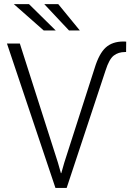

<svg xmlns="http://www.w3.org/2000/svg" viewBox="-20 -925 656 945"><path d="M265.1 -124.5 279.8 -72.8H281.7L296.4 -124.5L445.8 -589.8Q467.8 -661.6 500.5 -691.2Q533.2 -720.7 587.4 -720.7L601.1 -720.2L600.6 -668.9H595.2Q562.5 -668.9 539.8 -651.4Q517.1 -633.8 499.5 -578.1L308.1 0H252.9L14.2 -710.9H77.6ZM254.4 -774.9H195.3L47.9 -904.8H122.6ZM373 -774.9H319.8L197.8 -904.8H266.6Z"/></svg>

Font: Roboto Web
Style: Light
Weight: 300
Designer: Google
Version: Version 1.200310; 2013